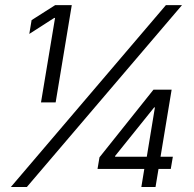

<svg xmlns="http://www.w3.org/2000/svg" viewBox="-20 -748 776 768"><path d="M267.1 -727.5 202.6 -338.4H144L200.2 -676.3H196.8L97.2 -612.3L106.4 -667.5L200.7 -727.5ZM23.4 0 643.6 -727.5H708L87.4 0ZM370.1 -72.3 377.9 -118.7 593.8 -389.2H634.3L622.6 -318.4H596.7L440.4 -124V-121.1H671.4L663.1 -72.3ZM545.4 0 559.6 -86.9 564.9 -107.4 611.3 -389.2H666.5L602.1 0Z"/></svg>

Font: Inter 18pt Light
Style: Italic
Weight: 300
Italic angle: -9.3988°
Designer: Rasmus Andersson
Foundry: rsms
Version: Version 4.001;git-66647c0bb